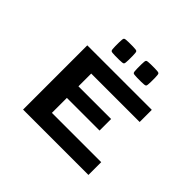

<svg xmlns="http://www.w3.org/2000/svg" viewBox="-144 -761 929 929"><g transform="rotate(45 321.0 -296.0)"><path d="M399.9 -499Q375.5 -499 371.3 -503.2Q367.2 -507.3 367.2 -531.7V-559.1Q367.2 -583.5 371.3 -587.6Q375.5 -591.8 399.9 -591.8H427.2Q451.7 -591.8 455.8 -587.6Q460 -583.5 460 -559.1V-531.7Q460 -507.3 455.8 -503.2Q451.7 -499 427.2 -499ZM248.5 -499Q224.1 -499 220 -503.2Q215.8 -507.3 215.8 -531.7V-559.1Q215.8 -583.5 220 -587.6Q224.1 -591.8 248.5 -591.8H275.9Q300.3 -591.8 304.4 -587.6Q308.6 -583.5 308.6 -559.1V-531.7Q308.6 -507.3 304.4 -503.2Q300.3 -499 275.9 -499ZM564.5 0H117.2V-439.5H558.6V-356.4H227.1V-269H450.7V-189.9H227.1V-87.4H564.5Z"/></g></svg>

Font: Squarish Sans CT
Style: RegularSC
Weight: 400
Version: Version 0.9